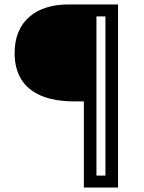

<svg xmlns="http://www.w3.org/2000/svg" viewBox="-20 -680 639 854"><path d="M353 154V-229H313Q221 -229 161.5 -255Q102 -281 73.5 -329Q45 -377 45 -443Q45 -497 62 -537.5Q79 -578 111 -605.5Q143 -633 186.5 -646.5Q230 -660 281 -660H409V154ZM372 154V101H495V154ZM449 154V-660H505V154ZM373 -607V-660H496V-607Z"/></svg>

Font: Bricolage Grotesque 96pt ExtraBold ExtraLight
Style: Regular
Weight: 250
Version: Version 1.001;gftools[0.9.33.dev8+g029e19f]